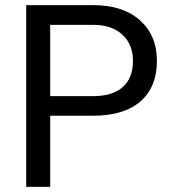

<svg xmlns="http://www.w3.org/2000/svg" viewBox="-20 -731 671 751"><path d="M176.3 -278.3V0H82.5V-710.9H344.7Q461.4 -710.9 527.6 -651.4Q593.8 -591.8 593.8 -493.7Q593.8 -390.1 529.1 -334.2Q464.4 -278.3 343.8 -278.3ZM176.3 -355H344.7Q419.9 -355 460 -390.4Q500 -425.8 500 -492.7Q500 -556.2 460 -594.2Q419.9 -632.3 350.1 -633.8H176.3Z"/></svg>

Font: Mardoto
Style: Regular
Weight: 400
Designer: Christian Robertson, Vahan Hovhannisyan
Foundry: Google
Version: Version 1.000